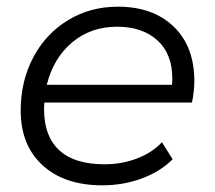

<svg xmlns="http://www.w3.org/2000/svg" viewBox="-20 -550 644 575"><path d="M113 -243Q112 -236 112 -222Q112 -142 157.5 -100Q203 -58 293 -58Q345 -58 390.5 -75.5Q436 -93 465 -124L497 -73Q460 -36 404.5 -15.5Q349 5 287 5Q173 5 107.5 -55Q42 -115 42 -219Q42 -307 79.5 -378Q117 -449 183.5 -489.5Q250 -530 333 -530Q438 -530 500 -470.5Q562 -411 562 -307Q562 -278 555 -243ZM120 -296H495Q496 -303 496 -315Q496 -389 451 -429.5Q406 -470 331 -470Q252 -470 196 -423Q140 -376 120 -296Z"/></svg>

Font: Idrija
Style: Italic
Weight: 400
Italic angle: -11.3°
Designer: Julieta Ulanovsky
Foundry: Julieta Ulanovsky
Version: Version 7.200